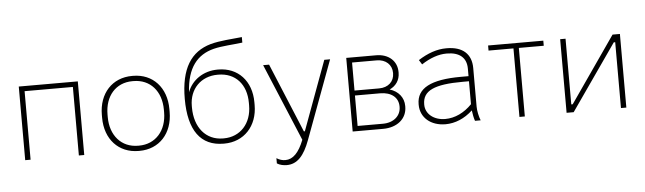

<svg xmlns="http://www.w3.org/2000/svg" viewBox="-54 -943 4537 1351"><g transform="rotate(-5 2215.0 -267.5)"><path d="M92 0H130V-484H471V0H509V-520H92Z M893 5H899C1039 5 1134 -98 1134 -250V-270C1134 -422 1039 -525 899 -525H893C752 -525 657 -422 657 -270V-250C657 -98 752 5 893 5ZM892 -32C775 -32 697 -121 697 -251V-269C697 -400 774 -488 892 -488H899C1017 -488 1095 -400 1095 -269V-251C1095 -121 1016 -32 899 -32Z M1493 6H1498C1637 6 1734 -97 1734 -246V-265C1734 -416 1640 -517 1500 -517H1496C1394 -517 1313 -459 1282 -376C1292 -549 1364 -635 1482 -665C1543 -680 1617 -682 1686 -691V-730C1615 -722 1532 -719 1463 -700C1323 -660 1248 -547 1248 -331C1248 -108 1332 6 1493 6ZM1492 -31C1372 -31 1293 -125 1293 -267V-278C1293 -397 1374 -481 1493 -481H1497C1619 -481 1695 -395 1695 -265V-247C1695 -119 1614 -31 1498 -31Z M1923 195C1997 195 2046 141 2086 33L2291 -520H2250L2070 -31H2063L1860 -520H1818L2047 27C2012 116 1970 159 1916 159C1895 159 1874 153 1854 140V177C1874 190 1900 195 1923 195Z M2405 0H2620C2721 0 2789 -58 2789 -142V-147C2789 -207 2751 -253 2690 -272C2735 -292 2763 -332 2763 -384V-389C2763 -467 2704 -520 2616 -520H2405ZM2443 -286V-484H2617C2681 -484 2724 -444 2724 -386V-384C2724 -325 2681 -286 2617 -286ZM2443 -36V-251H2621C2699 -251 2749 -211 2749 -147V-144C2749 -81 2698 -36 2622 -36Z M3061 6C3129 6 3196 -22 3253 -75C3256 -49 3262 -20 3269 0H3309C3298 -27 3289 -68 3289 -98V-371C3289 -470 3228 -526 3115 -526H3111C3046 -526 2980 -503 2913 -460L2933 -428C2994 -468 3054 -489 3110 -489H3113C3202 -489 3251 -447 3251 -371V-317H3197C2985 -317 2884 -264 2884 -151V-147C2884 -56 2957 6 3061 6ZM3062 -31C2981 -31 2923 -79 2923 -144V-147C2923 -243 3006 -281 3207 -281H3251V-119C3197 -63 3131 -31 3062 -31Z M3583 0H3621V-484H3797V-520H3407V-484H3583Z M3916 0H3966L4290 -465H4300V0H4338V-520H4286L3964 -56H3954V-520H3916Z"/></g></svg>

Font: Fixel Text ExtraLight
Style: Regular
Weight: 200
Width: 4
Designer: AlfaBravo + MacPaw
Foundry: Kyrylo Tkachov, Marchela Mozhyna, Serhii Makarenko, Maria Weinstein, Zakhar Kryvoshyya
Version: Version 1.211